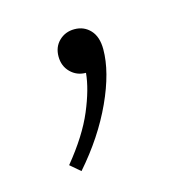

<svg xmlns="http://www.w3.org/2000/svg" viewBox="-56 -135 374 387"><g transform="rotate(-15 130.5 59.0)"><path d="M176 -27Q176 20 148 81Q120 142 70 199L49 181Q90 131 108.5 87Q127 43 130 10Q111 10 98 -3Q85 -16 85 -36Q85 -56 98 -68.5Q111 -81 130 -81Q150 -81 163 -67Q176 -53 176 -27Z"/></g></svg>

Font: Inria Serif Light
Style: Regular
Weight: 300
Designer: Black Foundry Team
Foundry: Black Foundry
Version: Version 1.000; ttfautohint (v1.8.3)